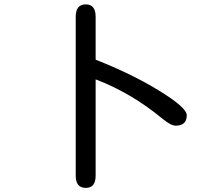

<svg xmlns="http://www.w3.org/2000/svg" viewBox="-20 -827 1040 895"><path d="M425.8 -548.8Q594.7 -482.4 722.7 -403.8Q850.6 -325.2 850.6 -290Q850.6 -241.2 798.8 -241.2Q776.4 -241.2 736.3 -274.4Q590.8 -394.5 425.8 -457V-7.8Q425.8 48.8 379.9 48.8Q333 48.8 333 -7.8V-749Q333 -806.6 379.9 -806.6Q425.8 -806.6 425.8 -749Z"/></svg>

Font: MotoyaLMaru
Style: W3 mono
Weight: 400
Version: Version 1.01